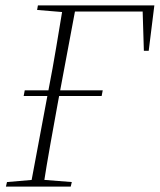

<svg xmlns="http://www.w3.org/2000/svg" viewBox="-20 -694 594 714"><path d="M68 -337 72 -358H362L358 -337ZM515 -505 510 -668 530 -651H236L239 -674H554L533 -505ZM2 0 6 -17 111 -26H132L247 -17L243 0ZM93 0 161 -363Q176 -440 189 -518Q202 -596 215 -674H263L195 -311Q181 -234 167 -156Q153 -78 141 0ZM118 -657 121 -674H248L243 -648H226Z"/></svg>

Font: Source Serif 4 48pt Light
Style: Italic
Weight: 300
Italic angle: -12°
Designer: Frank Grießhammer
Foundry: Adobe Systems Incorporated
Version: Version 4.004;hotconv 1.0.116;makeotfexe 2.5.65601